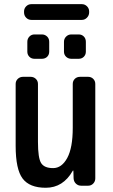

<svg xmlns="http://www.w3.org/2000/svg" viewBox="-20 -886 540 916"><path d="M405.3 -827.1Q405.3 -812.5 395 -801.8Q384.8 -791 370.1 -791H129.9Q115.2 -791 105 -801.3Q94.7 -811.5 94.7 -827.1V-831.1Q94.7 -845.7 105 -856Q115.2 -866.2 129.9 -866.2H370.1Q384.8 -866.2 395 -856Q405.3 -845.7 405.3 -831.1ZM320.3 -721.7H355.5Q370.1 -721.7 379.9 -711.9Q389.6 -702.1 389.6 -686.5V-639.6Q389.6 -625 379.9 -615.2Q370.1 -605.5 355.5 -605.5H320.3Q305.7 -605.5 295.4 -615.2Q285.2 -625 285.2 -639.6V-686.5Q285.2 -701.2 295.4 -711.4Q305.7 -721.7 320.3 -721.7ZM144.5 -721.7H179.7Q194.3 -721.7 204.6 -711.9Q214.8 -702.1 214.8 -686.5V-639.6Q214.8 -625 205.1 -615.2Q195.3 -605.5 179.7 -605.5H144.5Q129.9 -605.5 120.1 -615.2Q110.4 -625 110.4 -639.6V-686.5Q110.4 -701.2 120.1 -711.4Q129.9 -721.7 144.5 -721.7ZM198.2 9.8Q121.1 9.8 87.9 -34.2Q54.7 -78.1 54.7 -190.4V-485.4Q54.7 -500 64.9 -509.8Q75.2 -519.5 89.8 -519.5H126Q140.6 -519.5 150.9 -509.8Q161.1 -500 161.1 -485.4V-209Q161.1 -131.8 176.3 -107.9Q191.4 -84 233.4 -84Q274.4 -84 300.8 -132.3Q327.1 -180.7 327.1 -276.4V-485.4Q327.1 -500 336.9 -509.8Q346.7 -519.5 362.3 -519.5H400.4Q415 -519.5 424.8 -509.8Q434.6 -500 434.6 -485.4V-35.2Q434.6 -20.5 424.8 -10.3Q415 0 400.4 0H367.2Q352.5 0 342.3 -9.8Q332 -19.5 331.1 -35.2L330.1 -71.3Q330.1 -72.3 329.1 -72.3Q327.1 -72.3 327.1 -71.3Q281.2 9.8 198.2 9.8Z"/></svg>

Font: Rounded-L Mgen+ 1m medium
Style: Regular
Weight: 500
Designer: [Source Han Sans]
Ryoko NISHIZUKA  (kana & ideographs); Paul D. Hunt (Latin, Greek & Cyrillic); Wenlong ZHANG  (bopomofo
Version: Version 1.059.20150602